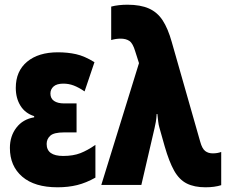

<svg xmlns="http://www.w3.org/2000/svg" viewBox="-20 -785 961 815"><path d="M224 10Q127 10 74.5 -35Q22 -80 22 -157Q22 -207 49.5 -243Q77 -279 125 -287V-292Q87 -304 67 -336Q47 -368 47 -412Q47 -483 95 -523Q143 -563 226 -563Q267 -563 303 -555Q339 -547 381 -521L339 -397Q314 -414 293 -422Q272 -430 249 -430Q221 -430 207.5 -418Q194 -406 194 -388Q194 -367 209.5 -356.5Q225 -346 252 -346H305V-223H252Q209 -223 193.5 -209Q178 -195 178 -174Q178 -123 248 -123Q291 -123 321.5 -135Q352 -147 385 -170V-31Q346 -9 308 0.5Q270 10 224 10Z M852 10Q805 10 773 -6Q741 -22 719.5 -60Q698 -98 679 -164L657 -242Q653 -255 651.5 -269.5Q650 -284 648 -301H645Q644 -283 641.5 -268Q639 -253 636 -241L580 0H410L570 -517L554 -567Q544 -601 529.5 -611Q515 -621 492 -621Q472 -621 452 -615V-757Q467 -761 484.5 -763Q502 -765 521 -765Q576 -765 612 -749Q648 -733 670.5 -698.5Q693 -664 709 -607L830 -183Q838 -154 851 -144Q864 -134 883 -134Q903 -134 919 -140V1Q891 10 852 10Z"/></svg>

Font: Noto Sans ExtraCondensed Black
Style: Regular
Weight: 900
Width: 2
Designer: Monotype Design Team
Foundry: Monotype Imaging Inc.
Version: Version 2.013; ttfautohint (v1.8.4.7-5d5b)